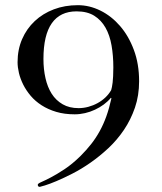

<svg xmlns="http://www.w3.org/2000/svg" viewBox="-20 -706 626 742"><path d="M418 -445.8Q418 -490.7 411.1 -530.3Q404.3 -569.8 387.7 -599.1Q371.1 -628.4 344 -645.3Q316.9 -662.1 275.9 -662.1Q212.4 -662.1 180.2 -616.2Q147.9 -570.3 147.9 -478Q147.9 -438.5 155.8 -403.8Q163.6 -369.1 179.9 -343.5Q196.3 -317.9 222.2 -303Q248 -288.1 283.7 -288.1Q302.7 -288.1 321.5 -293.2Q340.3 -298.3 356.9 -307.4Q373.5 -316.4 387.2 -329.3Q400.9 -342.3 409.7 -357.9Q411.1 -362.8 412.6 -369.9Q414.1 -377 415.3 -387.2Q416.5 -397.5 417.2 -411.9Q418 -426.3 418 -445.8ZM408.7 -328.1Q397 -314 381.1 -302.2Q365.2 -290.5 346.9 -282Q328.6 -273.4 308.6 -268.8Q288.6 -264.2 268.6 -264.2Q229 -264.2 197.3 -273.7Q165.5 -283.2 140.9 -299.1Q116.2 -314.9 98.6 -335.7Q81.1 -356.4 69.8 -378.9Q58.6 -401.4 53.2 -423.8Q47.9 -446.3 47.9 -465.8Q47.9 -514.2 65.4 -554.7Q83 -595.2 114.3 -624.5Q145.5 -653.8 188 -669.9Q230.5 -686 280.8 -686Q325.7 -686 368.2 -665Q410.6 -644 443.8 -605.7Q477.1 -567.4 497.3 -513.2Q517.6 -459 517.6 -392.1Q517.6 -336.9 501.5 -290Q485.4 -243.2 459 -204.1Q432.6 -165 398.9 -133.5Q365.2 -102.1 329.8 -77.4Q294.4 -52.7 260 -35.2Q225.6 -17.6 198.2 -6.1Q170.9 5.4 153.3 10.7Q135.7 16.1 133.8 16.1Q126 16.1 126 7.8Q126 3.4 139.6 -2.4Q153.3 -8.3 176.3 -20.3Q199.2 -32.2 229.2 -52Q259.3 -71.8 292 -104Q314 -126 332.3 -149.2Q350.6 -172.4 365.2 -199Q379.9 -225.6 391.1 -256.8Q402.3 -288.1 410.6 -326.2Z"/></svg>

Font: XB Zar
Style: Regular
Weight: 400
Designer: Behnam
Foundry: Irmug
Version: Version 8.005 2009